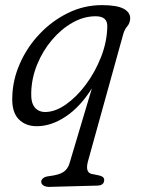

<svg xmlns="http://www.w3.org/2000/svg" viewBox="-20 -484 558 750"><path d="M174.5 246Q160.5 246.5 150.8 241.2Q141 236 141 225.5Q141 219 148 212.5Q155 206 172 204Q210 199.5 227.5 188Q245 176.5 251.5 154L339 -139Q293.5 -66.5 236.8 -28.8Q180 9 124 9Q79 9 52.2 -19.2Q25.5 -47.5 28 -105.5Q29.5 -172 57.8 -236Q86 -300 134.5 -351.2Q183 -402.5 245.5 -433.2Q308 -464 378 -464Q436.5 -464 463 -449.8Q489.5 -435.5 488.5 -411Q487.5 -393 476.8 -380.8Q466 -368.5 460.5 -347.5L323.5 146.5Q312.5 188 336.5 195L368 201.5Q387 206 387 218.5Q387 240 361 241ZM102 -123Q100.5 -83 115.5 -64.8Q130.5 -46.5 156.5 -46.5Q195.5 -46.5 237.5 -76Q279.5 -105.5 315.8 -154.2Q352 -203 375 -262Q398 -321 399 -379.5Q401 -420.5 353.5 -420.5Q307.5 -420.5 263.2 -395.5Q219 -370.5 183 -328Q147 -285.5 125.2 -232.2Q103.5 -179 102 -123Z"/></svg>

Font: Fraunces 9pt SuperSoft Light
Style: Italic
Weight: 300
Italic angle: -16°
Version: Version 1.000;[b76b70a41]